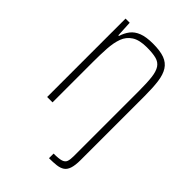

<svg xmlns="http://www.w3.org/2000/svg" viewBox="-213 -604 883 883"><g transform="rotate(45 229.0 -162.5)"><path d="M278 193V163Q312 163 327.5 158Q343 153 347.5 140.5Q352 128 352 106V-315Q352 -371 348 -404.5Q344 -438 332 -456Q320 -474 297 -480Q274 -486 236 -486Q188 -486 161.5 -469Q135 -452 124 -422Q113 -392 110.5 -351.5Q108 -311 108 -264V0H73V-510H100L104 -432H108Q116 -458 131 -477.5Q146 -497 173 -507.5Q200 -518 244 -518Q291 -518 319 -507.5Q347 -497 362 -473.5Q377 -450 382 -412Q387 -374 387 -320V96Q387 130 380.5 150Q374 170 360.5 179Q347 188 326.5 190.5Q306 193 278 193Z"/></g></svg>

Font: Saira Condensed Thin
Style: Regular
Weight: 250
Width: 3
Designer: Hector Gatti with collaboration of the Omnibus-Type team
Foundry: Omnibus-Type
Version: Version 1.101